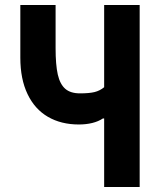

<svg xmlns="http://www.w3.org/2000/svg" viewBox="-20 -745 640 765"><path d="M395 -273H390Q372 -261 347.5 -255Q323 -249 294 -249Q223.5 -249 171 -279.5Q118.5 -310 89.8 -370Q61 -430 61 -515V-725H201.5V-553Q201.5 -487 210.2 -448.2Q219 -409.5 240 -391.2Q261 -373 298.5 -373Q335.5 -373 356.8 -378.2Q378 -383.5 395 -397.5V-725H536.5V0H395Z"/></svg>

Font: JuliaMono ExtraBold
Style: Regular
Weight: 800
Monospace: yes
Designer: cormullion
Foundry: corm
Version: Version 0.055; ttfautohint (v1.8.4)